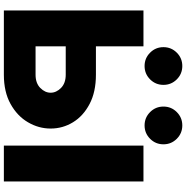

<svg xmlns="http://www.w3.org/2000/svg" viewBox="-5 -959 964 994"><g transform="rotate(90 477.0 -462.0)"><path d="M919.4 -722.7V0H733.9V-722.7ZM34.2 -722.7H219.7V-476.6H366.7Q456.1 -476.6 518.3 -443.8Q580.6 -411.1 613 -357.9Q645.5 -304.7 645.5 -242.2Q645.5 -180.2 613 -124.8Q580.6 -69.3 518.3 -34.7Q456.1 0 366.7 0H34.2ZM219.7 -164.1H366.7Q410.6 -164.1 435.3 -188.5Q460 -212.9 460 -242.2Q460 -271.5 435.3 -295.9Q410.6 -320.3 366.7 -320.3H219.7ZM531.7 -826.2Q531.7 -866.7 560.3 -895.3Q588.9 -923.8 629.4 -923.8Q669.9 -923.8 698.5 -895.3Q727.1 -866.7 727.1 -826.2Q727.1 -785.6 698.5 -757.1Q669.9 -728.5 629.4 -728.5Q588.9 -728.5 560.3 -757.1Q531.7 -785.6 531.7 -826.2ZM224.1 -826.2Q224.1 -866.7 252.7 -895.3Q281.2 -923.8 321.8 -923.8Q362.3 -923.8 390.9 -895.3Q419.4 -866.7 419.4 -826.2Q419.4 -785.6 390.9 -757.1Q362.3 -728.5 321.8 -728.5Q281.2 -728.5 252.7 -757.1Q224.1 -785.6 224.1 -826.2Z"/></g></svg>

Font: Giphurs Black
Style: Regular
Weight: 900
Version: Version 0.920; ttfautohint (v1.8.4.7-5d5b)